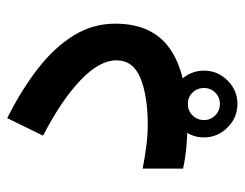

<svg xmlns="http://www.w3.org/2000/svg" viewBox="-92 -446 674 529"><g transform="rotate(-90 244.5 -181.0)"><path d="M130.9 44.4Q130.9 6.8 158.2 -20.3Q185.5 -47.4 223.1 -47.4Q260.7 -47.4 287.8 -20.3Q314.9 6.8 314.9 44.4Q314.9 82 287.8 109.4Q260.7 136.7 223.1 136.7Q185.5 136.7 158.2 109.4Q130.9 82 130.9 44.4ZM178.7 44.4Q178.7 63 191.7 75.7Q204.6 88.4 223.1 88.4Q241.7 88.4 254.4 75.7Q267.1 63 267.1 44.4Q267.1 25.9 254.4 12.9Q241.7 0 223.1 0Q204.6 0 191.7 12.9Q178.7 25.9 178.7 44.4ZM164.6 -110.4Q244.6 -110.4 293.9 -130.4Q343.3 -150.4 343.3 -196.8Q343.3 -243.2 288.8 -295.4Q234.4 -347.7 135.7 -398.9L184.1 -497.6Q261.2 -459 319.8 -413.6Q378.4 -368.2 411.4 -315.2Q444.3 -262.2 444.3 -200.2Q444.3 -97.2 374.8 -49.1Q305.2 -1 171.9 -1Q136.7 -1 105.2 -3.9Q73.7 -6.8 44.9 -13.2V-124.5Q76.7 -118.2 107.9 -114.3Q139.2 -110.4 164.6 -110.4Z"/></g></svg>

Font: Vazirmatn RD Medium
Style: Regular
Weight: 500
Designer: Saber Rastikerdar
Foundry: Saber Rastikerdar
Version: Version 33.003